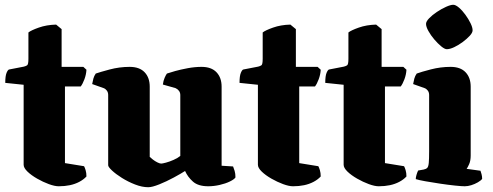

<svg xmlns="http://www.w3.org/2000/svg" viewBox="-20 -780 2066 804"><path d="M226 0Q209 0 184.5 -9Q160 -18 135.5 -32Q111 -46 95 -61.5Q79 -77 79 -90V-425L2 -433Q2 -462 7.5 -475Q13 -488 18 -489L80 -501Q88 -503 93.5 -506.5Q99 -510 99 -534V-644Q110 -653 142.5 -664.5Q175 -676 215 -677L238 -658V-500H329L342 -488Q341 -468 333.5 -448Q326 -428 318 -418H252V-97L332 -84Q335 -79 338.5 -67.5Q342 -56 342 -41Q330 -28 312 -18.5Q294 -9 272.5 -4.5Q251 0 226 0Z M601 4Q575 4 545.5 -7.5Q516 -19 490.5 -35Q465 -51 449 -66Q433 -81 433 -88V-382Q433 -393 427.5 -400.5Q422 -408 414 -411L366 -428Q368 -440 371 -451Q374 -462 381 -472Q398 -478 439 -489Q480 -500 523 -500Q564 -500 585.5 -477.5Q607 -455 607 -417V-123Q611 -119 620 -112Q629 -105 639 -100Q649 -95 655 -95Q660 -95 675 -99Q690 -103 707 -110.5Q724 -118 735 -127V-382Q735 -392 729.5 -399.5Q724 -407 715 -411L662 -426Q664 -442 669.5 -454.5Q675 -467 679 -472Q690 -476 713.5 -482.5Q737 -489 766.5 -494.5Q796 -500 824 -500Q865 -500 886.5 -477.5Q908 -455 908 -417V-86L956 -83Q959 -76 962.5 -64.5Q966 -53 966 -37Q961 -29 942.5 -20Q924 -11 899.5 -5.5Q875 0 852 0Q810 0 788 -19.5Q766 -39 755 -64Q738 -53 707.5 -36.5Q677 -20 647 -8Q617 4 601 4Z M1207 0Q1190 0 1165.5 -9Q1141 -18 1116.5 -32Q1092 -46 1076 -61.5Q1060 -77 1060 -90V-425L983 -433Q983 -462 988.5 -475Q994 -488 999 -489L1061 -501Q1069 -503 1074.5 -506.5Q1080 -510 1080 -534V-644Q1091 -653 1123.5 -664.5Q1156 -676 1196 -677L1219 -658V-500H1310L1323 -488Q1322 -468 1314.5 -448Q1307 -428 1299 -418H1233V-97L1313 -84Q1316 -79 1319.5 -67.5Q1323 -56 1323 -41Q1311 -28 1293 -18.5Q1275 -9 1253.5 -4.5Q1232 0 1207 0Z M1566 0Q1549 0 1524.5 -9Q1500 -18 1475.5 -32Q1451 -46 1435 -61.5Q1419 -77 1419 -90V-425L1342 -433Q1342 -462 1347.5 -475Q1353 -488 1358 -489L1420 -501Q1428 -503 1433.5 -506.5Q1439 -510 1439 -534V-644Q1450 -653 1482.5 -664.5Q1515 -676 1555 -677L1578 -658V-500H1669L1682 -488Q1681 -468 1673.5 -448Q1666 -428 1658 -418H1592V-97L1672 -84Q1675 -79 1678.5 -67.5Q1682 -56 1682 -41Q1670 -28 1652 -18.5Q1634 -9 1612.5 -4.5Q1591 0 1566 0Z M1926 0Q1913 0 1884.5 -3Q1856 -6 1822.5 -11Q1789 -16 1761 -21Q1733 -26 1721 -30Q1721 -37 1724 -47.5Q1727 -58 1731 -66L1754 -70Q1764 -72 1769 -77Q1774 -82 1775.5 -98Q1777 -114 1777 -147V-382Q1777 -393 1771.5 -400.5Q1766 -408 1758 -411L1710 -428Q1712 -440 1715 -451Q1718 -462 1725 -472Q1744 -479 1784.5 -489.5Q1825 -500 1867 -500Q1908 -500 1929.5 -477.5Q1951 -455 1951 -417V-129Q1951 -107 1944.5 -92.5Q1938 -78 1934 -73L1992 -65Q1994 -60 1996.5 -50.5Q1999 -41 1999 -31Q1994 -24 1981 -16.5Q1968 -9 1953.5 -4.5Q1939 0 1926 0ZM1851 -574Q1842 -574 1827.5 -586Q1813 -598 1798.5 -615Q1784 -632 1774 -650Q1764 -668 1764 -680Q1764 -690 1777 -703.5Q1790 -717 1809.5 -730Q1829 -743 1848 -751.5Q1867 -760 1878 -760Q1888 -760 1902 -748Q1916 -736 1929 -718Q1942 -700 1950.5 -682.5Q1959 -665 1959 -653Q1959 -643 1947 -630Q1935 -617 1917.5 -604Q1900 -591 1882 -582.5Q1864 -574 1851 -574Z"/></svg>

Font: Texturina 12pt Black
Style: Regular
Weight: 900
Designer: Guillermo Torres Carreño
Foundry: Omnibus-Type
Version: Version 1.002